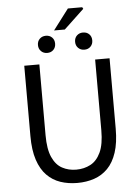

<svg xmlns="http://www.w3.org/2000/svg" viewBox="-62 -997 770 1057"><g transform="rotate(-5 322.5 -468.5)"><path d="M322.6 12Q272.2 12 229.4 -2.5Q186.6 -16.9 154.7 -49.4Q122.7 -81.9 104.8 -135.8Q87 -189.6 87 -267.5V-656.3H170.5V-265Q170.5 -187.5 190.7 -143.1Q210.8 -98.6 245.5 -80.1Q280.1 -61.5 322.6 -61.5Q366.1 -61.5 401.4 -80.1Q436.7 -98.6 457.7 -143.1Q478.7 -187.5 478.7 -265V-656.3H558.4V-267.5Q558.4 -189.6 540.6 -135.8Q522.8 -81.9 490.7 -49.4Q458.6 -16.9 415.8 -2.5Q373 12 322.6 12ZM219.5 -715.5Q199.1 -715.5 185.6 -728.8Q172 -742.1 172 -762.9Q172 -784.2 185.6 -797.3Q199.1 -810.4 219.5 -810.4Q240.5 -810.4 253.7 -797.3Q266.9 -784.2 266.9 -762.9Q266.9 -742.1 253.7 -728.8Q240.5 -715.5 219.5 -715.5ZM424.7 -715.5Q404.4 -715.5 390.8 -728.8Q377.3 -742.1 377.3 -762.9Q377.3 -784.2 390.8 -797.3Q404.4 -810.4 424.7 -810.4Q445.7 -810.4 458.9 -797.3Q472.2 -784.2 472.2 -762.9Q472.2 -742.1 458.9 -728.8Q445.7 -715.5 424.7 -715.5ZM267.4 -835.5 353.7 -949.4H432.9L437.9 -940.3L326.8 -835.5Z"/></g></svg>

Font: Source Sans 3
Style: Regular
Weight: 200
Designer: Paul D. Hunt
Foundry: Adobe
Version: Version 3.046;hotconv 1.0.118;makeotfexe 2.5.65603